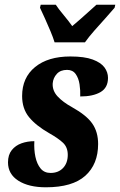

<svg xmlns="http://www.w3.org/2000/svg" viewBox="-20 -786 510 816"><path d="M175 10Q102 10 58 -18Q14 -46 14 -96Q14 -128 30 -148Q46 -168 71.5 -177Q97 -186 126 -186Q124 -150 130.5 -119.5Q137 -89 152.5 -70Q168 -51 195 -51Q228 -51 248 -72Q268 -93 268 -128Q268 -160 248 -179Q228 -198 189 -220Q133 -252 103.5 -288Q74 -324 74 -378Q74 -456 129 -501Q184 -546 279 -546Q339 -546 374 -533Q409 -520 424 -499.5Q439 -479 439 -455Q439 -413 407 -394.5Q375 -376 321 -376Q322 -402 318 -428Q314 -454 301.5 -471.5Q289 -489 265 -489Q237 -489 221.5 -472Q206 -455 204 -432Q202 -401 224.5 -376.5Q247 -352 287 -330Q348 -296 372.5 -260.5Q397 -225 397 -174Q397 -88 342.5 -39Q288 10 175 10ZM212 -606Q206 -626 194.5 -653.5Q183 -681 171 -707.5Q159 -734 150 -753L153 -766H217Q228 -749 250.5 -722Q273 -695 287 -675Q303 -688 322.5 -705.5Q342 -723 360 -739Q378 -755 390 -766H470L467 -753Q451 -734 428 -708.5Q405 -683 381.5 -656.5Q358 -630 341 -606Z"/></svg>

Font: Noto Serif ExtraCondensed ExtraBold
Style: Italic
Weight: 800
Width: 2
Italic angle: -12°
Designer: Monotype Design Team
Foundry: Monotype Imaging Inc.
Version: Version 2.013